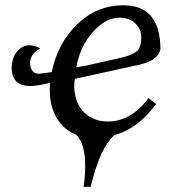

<svg xmlns="http://www.w3.org/2000/svg" viewBox="-20 -508 692 734"><path d="M271.5 -251 307.6 -256.8 444.3 -287.6Q486.8 -297.9 503.4 -312.3Q520 -326.7 520 -365.7Q520 -397 497.3 -418.7Q474.6 -440.4 437 -440.4Q384.8 -440.4 336.2 -387.2Q287.6 -334 271.5 -251ZM326.7 206.1H299.8Q305.7 162.1 305.7 127Q305.7 40 271 6.8Q225.1 -10.7 197.8 -55.4Q170.4 -100.1 170.4 -162.1L170.9 -191.4Q124.5 -179.2 93.3 -179.2Q27.8 -179.7 24.4 -245.1Q25.4 -289.6 46.4 -312.3Q67.4 -335 91.3 -335Q114.7 -335 133.8 -322.3Q97.2 -304.7 94.7 -268.1Q97.2 -226.1 128.9 -226.1Q154.3 -228.5 177.7 -232.4Q201.2 -344.7 276.1 -416.3Q351.1 -487.8 451.2 -487.8Q592.8 -487.8 593.3 -320.8Q585.4 -276.9 512.7 -260.7L266.1 -206.5Q263.7 -192.4 263.7 -174.3Q267.1 -110.4 303 -76.9Q338.9 -43.5 391.6 -43.5Q481.4 -43.5 547.9 -133.3L576.7 -110.4Q505.9 -14.6 418.5 7.8Q362.8 54.2 326.7 206.1Z"/></svg>

Font: Kelvinch
Style: Italic
Weight: 400
Italic angle: -10°
Designer: Paul James Miller
Foundry: High-Logic / Made with FontCreator
Version: Version 3.40;July 22, 2017;FontCreator 11.0.0.2388 64-bit